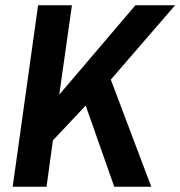

<svg xmlns="http://www.w3.org/2000/svg" viewBox="-20 -706 682 726"><path d="M28 0 124 -686H252L204 -348L492 -686H642L399 -405L552 0H412L304 -307L180 -175L156 0Z"/></svg>

Font: Archivo Narrow
Style: Bold Italic
Weight: 700
Italic angle: -8°
Designer: Hector Gatti
Foundry: Omnibus-Type
Version: Version 3.002